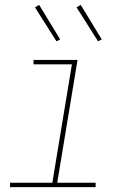

<svg xmlns="http://www.w3.org/2000/svg" viewBox="-20 -765 540 785"><path d="M371 0H21V-18H194L274 -502H117V-520H297L214 -18H371ZM381 -596 293 -735 310 -745 396 -604ZM211 -596 123 -735 140 -745 226 -604Z"/></svg>

Font: Iosevka Term Curly Th Obl
Style: Regular
Weight: 100
Italic angle: -9°
Designer: Belleve Invis
Foundry: Belleve Invis
Version: Version 32.3.0